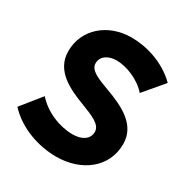

<svg xmlns="http://www.w3.org/2000/svg" viewBox="-168 -845 947 990"><g transform="rotate(30 305.5 -350.5)"><path d="M302 13C452 13 570 -76 570 -216C570 -329 467 -380 360 -419C293 -444 238 -464 238 -506C238 -548 276 -573 326 -573C386 -573 466 -540 512 -487L611 -604C531 -684 419 -714 334 -714C194 -714 85 -622 85 -490C85 -373 194 -324 292 -287C356 -262 412 -241 412 -197C412 -155 375 -129 318 -129C242 -129 152 -164 96 -228L1 -110C83 -22 204 13 302 13Z"/></g></svg>

Font: Fixel Display 20240404
Style: Bold Italic
Weight: 700
Italic angle: -10°
Designer: AlfaBravo + MacPaw
Foundry: Kyrylo Tkachov, Marchela Mozhyna, Serhii Makarenko, Maria Weinstein, Zakhar Kryvoshyya
Version: Version 1.211;Glyphs 3.2 (3225)